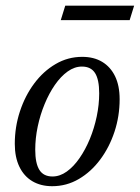

<svg xmlns="http://www.w3.org/2000/svg" viewBox="-20 -632 482 662"><path d="M263.5 -436Q303.5 -436 332.2 -418.8Q361 -401.5 376.8 -369Q392.5 -336.5 392.5 -290Q392.5 -231.5 374.8 -177.8Q357 -124 325.5 -81.8Q294 -39.5 251.8 -14.8Q209.5 10 160 10Q120.5 10 91.5 -7.2Q62.5 -24.5 46.8 -57.2Q31 -90 31 -136Q31 -194.5 48.8 -248.2Q66.5 -302 98 -344.2Q129.5 -386.5 171.8 -411.2Q214 -436 263.5 -436ZM161 -23.5Q186.5 -23.5 210.2 -40.5Q234 -57.5 254.2 -86.8Q274.5 -116 289.8 -153Q305 -190 313.5 -230.5Q322 -271 322 -310Q322 -357.5 307.8 -380Q293.5 -402.5 262.5 -402.5Q237 -402.5 213.2 -385.5Q189.5 -368.5 169.2 -339.2Q149 -310 133.8 -273Q118.5 -236 110 -195.5Q101.5 -155 101.5 -116Q101.5 -69 115.8 -46.2Q130 -23.5 161 -23.5ZM189.5 -562.5 205 -612.5H442.5L427 -562.5Z"/></svg>

Font: Newsreader 18pt
Style: Italic
Weight: 400
Italic angle: -17°
Version: Version 1.003